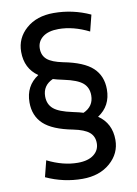

<svg xmlns="http://www.w3.org/2000/svg" viewBox="-96 -802 722 1015"><g transform="rotate(-10 264.5 -295.0)"><path d="M470 -23Q470 50 412.5 100Q355 150 264 150Q162 150 69 107L91 20Q175 62 254 62Q309 62 339.5 38.5Q370 15 370 -23Q370 -60 344.5 -81.5Q319 -103 260 -115Q151 -136 104 -180Q57 -224 57 -296Q57 -385 128 -431Q60 -478 60 -567Q60 -641 116.5 -690.5Q173 -740 264 -740Q367 -740 460 -697L438 -610Q354 -652 275 -652Q220 -652 190 -628.5Q160 -605 160 -567Q160 -530 185 -508.5Q210 -487 269 -475Q378 -454 425 -410Q472 -366 472 -294Q472 -205 401 -159Q470 -112 470 -23ZM200 -397Q144 -372 144 -313Q144 -271 172.5 -246.5Q201 -222 273 -207Q311 -199 329 -193Q385 -218 385 -277Q385 -319 356.5 -343.5Q328 -368 256 -383Q218 -391 200 -397Z"/></g></svg>

Font: Mplus 1p Medium
Style: Regular
Weight: 500
Version: Version 1.061